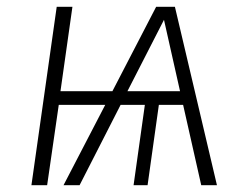

<svg xmlns="http://www.w3.org/2000/svg" viewBox="-20 -542 709 562"><path d="M569 0 516 -235H445L412 0H371L404 -235H333L213 0H166L288 -235H152L118 0H72L146 -522H192L157 -275H309L437 -522H492L615 0ZM353 -275H507L460 -484Z"/></svg>

Font: Fira Sans ExtraLight
Style: Italic
Weight: 275
Italic angle: -8°
Designer: Carrois Corporate & Edenspiekermann AG
Foundry: Carrois Corporate GbR & Edenspiekermann AG
Version: Version 4.203